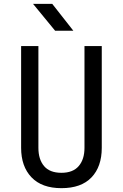

<svg xmlns="http://www.w3.org/2000/svg" viewBox="-20 -970 640 1000"><path d="M300 10Q198 10 144 -46.5Q90 -103 90 -200V-730H180V-200Q180 -140 209.5 -105Q239 -70 300 -70Q360 -70 390 -105Q420 -140 420 -200V-730H510V-200Q510 -102 456.5 -46Q403 10 300 10ZM267 -810 152 -950H252L362 -810Z"/></svg>

Font: JetBrains Mono
Style: Regular
Weight: 400
Monospace: yes
Designer: Philipp Nurullin, Konstantin Bulenkov
Foundry: JetBrains
Version: Version 2.305